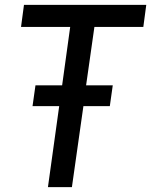

<svg xmlns="http://www.w3.org/2000/svg" viewBox="-20 -765 618 785"><path d="M176 0 222 -331H113L125 -416H234L267 -655H66L78 -745H578L566 -655H366L332 -416H441L429 -331H321L274 0Z"/></svg>

Font: Plus Jakarta Sans Medium
Style: Italic
Weight: 500
Italic angle: -8°
Designer: Gumpita Rahayu
Foundry: Tokotype
Version: Version 2.071; ttfautohint (v1.8.4.7-5d5b);gftools[0.9.29]